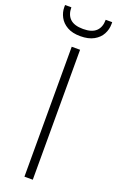

<svg xmlns="http://www.w3.org/2000/svg" viewBox="-197 -929 593 972"><g transform="rotate(20 100.0 -443.5)"><path d="M77 0V-700H122V0ZM99 -765Q56 -765 28 -781Q0 -797 -13.5 -822.5Q-27 -848 -27 -875V-887H7Q7 -847 29.5 -825.5Q52 -804 100 -804Q147 -804 169.5 -825.5Q192 -847 192 -887H227V-876Q227 -848 213.5 -822.5Q200 -797 171.5 -781Q143 -765 99 -765Z"/></g></svg>

Font: DM Sans 16pt ExtraLight
Style: Regular
Weight: 250
Version: Version 4.004;gftools[0.9.30]